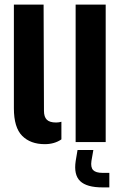

<svg xmlns="http://www.w3.org/2000/svg" viewBox="-20 -620 531 838"><path d="M40.6 -147.2V-600H170.3L171.9 -136.2Q171.9 -109.9 184.3 -97.6Q196.7 -85.3 224.6 -85.3Q237 -85.3 248 -88.6V-11.7Q217.7 9.2 175.5 9.2Q112.9 9.2 76.7 -27.2Q40.6 -63.7 40.6 -147.2ZM310.1 0V-600H441.3V0ZM457.2 197.9H427.3Q358.6 197.9 329.9 170.5Q301.2 143 310.4 82.3L318.4 34.8H387.4L379.1 82.3Q375 110.3 386.6 122.4Q398.3 134.5 427.6 134.5H457.2Z"/></svg>

Font: Big Shoulders Stencil Text SC Thin
Style: Regular
Weight: 100
Designer: Patric King
Foundry: XO Type Co
Version: Version 2.001